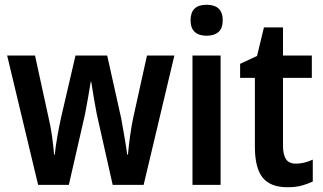

<svg xmlns="http://www.w3.org/2000/svg" viewBox="-20 -776 1356 806"><path d="M386 -298Q380 -330 373.5 -367.5Q367 -405 363 -433H361Q356 -403 349.5 -365Q343 -327 337 -297L269 0H140L10 -543H127L183 -286Q192 -249 198 -207Q204 -165 207 -127H210Q213 -159 220.5 -201.5Q228 -244 236 -281L297 -543H430L489 -278Q496 -238 503 -198Q510 -158 514 -127H517Q521 -168 526.5 -208Q532 -248 540 -285L597 -543H712L583 0H453Z M847 -756Q915 -756 915 -691Q915 -657 897 -641.5Q879 -626 847 -626Q815 -626 797.5 -642Q780 -658 780 -691Q780 -756 847 -756ZM906 -543V0H788V-543Z M1222 -89Q1240 -89 1258 -93.5Q1276 -98 1293 -106V-14Q1270 -3 1245 3.5Q1220 10 1187 10Q1115 10 1082.5 -30.5Q1050 -71 1050 -160V-449H988V-508L1059 -541L1088 -661H1168V-543H1289V-449H1168V-164Q1168 -127 1180.5 -108Q1193 -89 1222 -89Z"/></svg>

Font: Noto Sans Hebrew Condensed SemiBold
Style: Regular
Weight: 600
Width: 3
Designer: Ben Nathan
Foundry: Google LLC
Version: Version 3.001; ttfautohint (v1.8.4.7-5d5b)